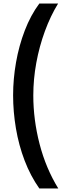

<svg xmlns="http://www.w3.org/2000/svg" viewBox="-20 -820 378 1084"><path d="M54 -282Q54 -374 70.5 -468Q87 -562 120 -648Q153 -734 202 -800H308Q265 -730 233.5 -644Q202 -558 185 -465.5Q168 -373 168 -281Q168 -144 203.5 -7Q239 130 309 244H202Q152 173 119 86.5Q86 0 70 -94.5Q54 -189 54 -282Z"/></svg>

Font: Noto Sans Tamil SemiBold
Style: Regular
Weight: 600
Designer: Jelle Bosma - Monotype Design Team
Foundry: Monotype Imaging Inc.
Version: Version 2.004; ttfautohint (v1.8.4.7-5d5b)